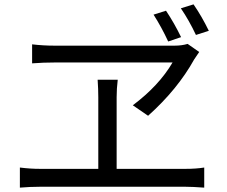

<svg xmlns="http://www.w3.org/2000/svg" viewBox="-20 -869 1040 879"><path d="M740 -820Q778 -763 809 -699L750 -679Q720 -744 683 -802ZM866 -849Q904 -794 936 -728L877 -709Q846 -775 808 -831ZM892 -631Q880 -614 869 -597Q793 -460 658 -339L588 -387Q708 -477 770 -583Q655 -583 233 -583Q179 -583 127 -579V-666Q178 -660 229 -660Q348 -660 780 -660Q812 -660 839 -668ZM71 -102Q119 -96 162 -96H430V-424Q430 -460 427 -504H519Q514 -463 514 -424V-96H830Q877 -96 915 -102V-10Q860 -14 830 -14H162Q119 -14 71 -10Z"/></svg>

Font: Gothic Nguyen
Style: Regular
Weight: 400
Designer: MORI Takayuki
Version: Version 1.220;July 21, 2023;FontCreator 14.0.0.2814 64-bit